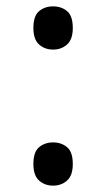

<svg xmlns="http://www.w3.org/2000/svg" viewBox="-20 -570 334 604"><path d="M147 -414Q121 -414 103 -430Q85 -446 85 -482Q85 -520 103 -535Q121 -550 147 -550Q173 -550 191 -535Q209 -520 209 -482Q209 -446 191 -430Q173 -414 147 -414ZM147 14Q121 14 103 -2Q85 -18 85 -54Q85 -92 103 -107Q121 -122 147 -122Q173 -122 191 -107Q209 -92 209 -54Q209 -18 191 -2Q173 14 147 14Z"/></svg>

Font: umalayalam85
Style: Book
Weight: 400
Designer: Jelle Bosma - Monotype Design Team
Foundry: Monotype Imaging Inc.
Version: Version 2.003